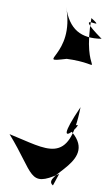

<svg xmlns="http://www.w3.org/2000/svg" viewBox="-20 -558 329 584"><path d="M141 6C101 -27 288 -66 191 -165C276 -222 110 -62 225 -232C189 -51 124 -104 9 -150C83 -29 66 13 160 -29ZM202 -376C310 -356 227 -326 258 -503C313 -454 193 -538 289 -440C226 -441 191 -468 181 -538C209 -386 80 -367 183 -379Z"/></svg>

Font: Asimov Silicon
Style: Regular
Weight: 400
Designer: Google
Version: Version 2.000980; 2014